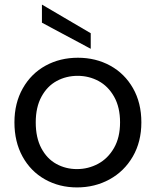

<svg xmlns="http://www.w3.org/2000/svg" viewBox="-20 -809 645 838"><path d="M43 -275Q43 -359 79.5 -423.5Q116 -488 179 -522.5Q242 -557 320 -557Q398 -557 461 -522.5Q524 -488 560.5 -424Q597 -360 597 -275Q597 -190 559.5 -125.5Q522 -61 458 -26Q394 9 316 9Q239 9 176.5 -26Q114 -61 78.5 -125.5Q43 -190 43 -275ZM504 -275Q504 -341 478 -387Q452 -433 410 -455.5Q368 -478 319 -478Q269 -478 227.5 -455.5Q186 -433 161 -387Q136 -341 136 -275Q136 -208 160.5 -162Q185 -116 226 -93.5Q267 -71 316 -71Q365 -71 408 -94Q451 -117 477.5 -163Q504 -209 504 -275ZM376 -664V-596L163 -710V-789Z"/></svg>

Font: Poppins A&M
Style: Regular-A&M
Weight: 400
Designer: Ninad Kale (Devanagari), Jonny Pinhorn (Latin)
Foundry: Indian Type Foundry
Version: 4.004